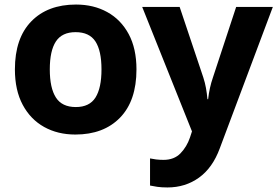

<svg xmlns="http://www.w3.org/2000/svg" viewBox="-20 -576 1208 836"><path d="M574.2 -273.9Q574.2 -137.2 502.7 -63.7Q431.2 9.8 308.1 9.8Q231.4 9.8 172.1 -23.2Q112.8 -56.2 78.9 -119.6Q44.9 -183.1 44.9 -273.9Q44.9 -409.7 116.2 -482.9Q187.5 -556.2 311 -556.2Q387.7 -556.2 447 -523.4Q506.3 -490.7 540.3 -427.7Q574.2 -364.7 574.2 -273.9ZM196.8 -273.9Q196.8 -192.9 223.4 -151.4Q250 -109.9 310.1 -109.9Q369.6 -109.9 395.8 -151.4Q421.9 -192.9 421.9 -273.9Q421.9 -355 395.5 -395.5Q369.1 -436 309.1 -436Q250 -436 223.4 -395.5Q196.8 -355 196.8 -273.9ZM599.1 -545.9H762.2L865.2 -238.8Q872.6 -216.3 876.7 -193.4Q880.9 -170.4 883.3 -144H886.2Q891.6 -193.8 907.2 -238.8L1008.3 -545.9H1168L937 69.8Q905.8 154.8 846.4 197.5Q787.1 240.2 709 240.2Q683.6 240.2 665 237.5Q646.5 234.9 633.3 231.9V113.8Q643.6 116.2 659.2 118.2Q674.8 120.1 691.9 120.1Q738.3 120.1 765.9 91.6Q793.5 63 807.1 22.9L815.9 -3.9Z"/></svg>

Font: Open Sans
Style: Bold
Weight: 700
Designer: Monotype Design Team
Foundry: Monotype Imaging Inc.
Version: Version 3.000; ttfautohint (v1.8.4)